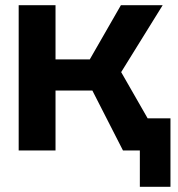

<svg xmlns="http://www.w3.org/2000/svg" viewBox="-20 -580 687 740"><path d="M52 0V-560H194V-351H326L446 -560H607L447 -302L549 -124H637V140H519V0H454L336 -231H194V0Z"/></svg>

Font: Tektur SemiBold
Style: Regular
Weight: 600
Designer: Adam Jagosz
Foundry: Adam Jagosz
Version: Version 1.005;gftools[0.9.30]